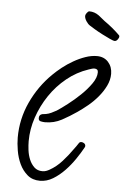

<svg xmlns="http://www.w3.org/2000/svg" viewBox="-51 -687 507 769"><g transform="rotate(5 202.5 -302.5)"><path d="M385.7 -407.2Q385.7 -382.8 374 -358.9Q362.3 -335 344.2 -313.5Q326.2 -292 304.7 -274.4Q283.2 -256.8 264.6 -244.1Q236.3 -224.6 205.6 -208Q174.8 -191.4 138.7 -191.4Q130.9 -191.4 121.6 -193.4Q112.3 -195.3 112.3 -206.1Q112.3 -219.7 125 -222.7Q127.9 -223.6 131.8 -223.6Q135.7 -223.6 139.6 -224.6Q150.4 -226.6 160.6 -231.4Q170.9 -236.3 181.6 -242.2Q198.2 -252.9 223.6 -272.5Q249 -292 273.4 -315.4Q297.9 -338.9 314.9 -363.3Q332 -387.7 332 -409.2Q332 -422.9 317.4 -422.9Q311.5 -422.9 305.7 -420.9Q299.8 -418.9 293.9 -417Q247.1 -401.4 208 -369.6Q168.9 -337.9 140.6 -295.9Q112.3 -253.9 96.2 -206.1Q80.1 -158.2 80.1 -110.4Q80.1 -94.7 82.5 -74.7Q85 -54.7 92.3 -37.1Q99.6 -19.5 112.3 -7.3Q125 4.9 145.5 4.9Q153.3 4.9 160.2 2.4Q167 0 173.8 -3.9Q200.2 -18.6 222.7 -43.5Q245.1 -68.4 262.7 -93.8Q267.6 -99.6 272 -106.4Q276.4 -113.3 281.2 -120.1Q284.2 -125 291 -125Q296.9 -125 302.2 -121.1Q307.6 -117.2 307.6 -110.4Q307.6 -108.4 305.7 -104.5Q293.9 -83 276.4 -57.1Q258.8 -31.2 237.3 -8.8Q215.8 13.7 190.9 28.8Q166 43.9 138.7 43.9Q108.4 43.9 88.4 26.9Q68.4 9.8 56.6 -15.1Q44.9 -40 40 -68.8Q35.2 -97.7 35.2 -121.1Q35.2 -195.3 66.4 -263.2Q97.7 -331.1 150.4 -382.8Q166 -398.4 186.5 -414.6Q207 -430.7 230 -443.8Q252.9 -457 276.9 -465.3Q300.8 -473.6 323.2 -473.6Q351.6 -473.6 368.7 -454.6Q385.7 -435.5 385.7 -407.2ZM405.3 -559.6Q405.3 -553.7 399.9 -546.9Q394.5 -540 388.7 -540Q382.8 -540 368.2 -546.9Q353.5 -553.7 336.4 -562.5Q319.3 -571.3 304.7 -580.1Q290 -588.9 284.2 -592.8Q276.4 -597.7 269 -608.9Q261.7 -620.1 261.7 -629.9Q261.7 -634.8 267.1 -642.1Q272.5 -649.4 277.3 -649.4Q297.9 -649.4 315.4 -636.7Q322.3 -631.8 328.1 -626.5Q334 -621.1 340.8 -616.2Q376 -591.8 404.3 -563.5Q404.3 -562.5 404.8 -561.5Q405.3 -560.5 405.3 -559.6Z"/></g></svg>

Font: Calligraffitti
Style: Regular
Weight: 400
Designer: Dathan Boardman
Foundry: Open Window
Version: Version 1.002